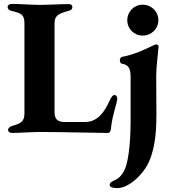

<svg xmlns="http://www.w3.org/2000/svg" viewBox="-20 -675 883 982"><path d="M42 5C74 5 142 0 184 0C301 0 476 5 531 5C542 5 546 -5 547 -14C552 -62 560 -90 576 -149C576 -154 580 -166 580 -169C580 -177 576 -189 566 -189C558 -189 551 -183 539 -157C515 -104 480 -51 415 -51H313C273 -51 259 -66 259 -103V-553C259 -593 274 -604 329 -619C343 -623 350 -627 350 -640C350 -649 343 -654 332 -654C288 -654 223 -650 182 -650C141 -650 85 -655 39 -655C29 -655 19 -649 19 -640C19 -629 26 -622 40 -619C93 -607 105 -597 105 -553V-95C105 -54 87 -43 42 -31C30 -27 21 -19 21 -10C21 -2 29 5 42 5ZM709 -493C755 -493 790 -528 790 -571C790 -616 755 -651 709 -651C666 -651 631 -616 631 -571C631 -528 666 -493 709 -493ZM581 287C637 287 712 220 742 152C778 72 780 -29 780 -91L779 -286C779 -334 788 -397 791 -436C791 -443 787 -448 779 -448C776 -448 769 -445 758 -440C729 -426 672 -397 604 -384C598 -383 593 -375 593 -367C593 -358 597 -350 604 -349C634 -344 648 -329 648 -283V-52C648 11 643 138 617 194C599 230 581 241 560 250C547 256 541 262 541 271C541 282 555 287 581 287Z"/></svg>

Font: EB Garamond
Style: Bold
Weight: 700
Designer: Georg Duffner and Octavio Pardo
Foundry: Georg Duffner
Version: Version 1.000;PS 001.000;hotconv 1.0.88;makeotf.lib2.5.64775